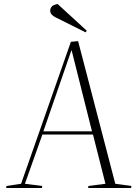

<svg xmlns="http://www.w3.org/2000/svg" viewBox="-20 -936 684 956"><path d="M369 -731 554 -21 634 -10 633 0H419L420 -10L505 -21L443 -266H191L104 -21L190 -10L189 0H11L12 -10L85 -21L333 -728ZM196 -282H438L337 -684H335ZM412 -783 406 -775 256 -850Q246 -855 238 -863Q230 -871 230 -883Q230 -894 237.5 -903Q245 -912 267 -916Z"/></svg>

Font: Literata 72pt ExtraLight
Style: Italic
Weight: 200
Italic angle: -2°
Designer: Latin by Veronika Burian and Jose Scaglione. Greek by Irene Vlachou. Cyrillic by Vera Evstafieva
Foundry: TypeTogether
Version: Version 3.002